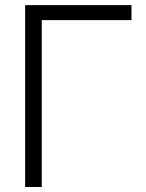

<svg xmlns="http://www.w3.org/2000/svg" viewBox="-20 -748 582 768"><path d="M505.9 -727.5V-667.5H147V0H80.6V-727.5Z"/></svg>

Font: Inter Tight Light
Style: Regular
Weight: 300
Designer: Rasmus Andersson
Foundry: rsms
Version: Version 3.004